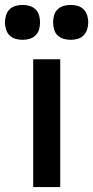

<svg xmlns="http://www.w3.org/2000/svg" viewBox="-71 -761 379 781"><path d="M64 0V-520H174V0ZM216 -599Q202 -599 188 -603Q174 -607 163.5 -617Q153 -627 149 -641.5Q145 -656 145 -670Q145 -684 149 -698.5Q153 -713 163.5 -723Q174 -733 188 -737Q202 -741 216 -741Q231 -741 245 -737Q259 -733 269 -723Q279 -713 283.5 -698.5Q288 -684 288 -670Q288 -656 283.5 -641.5Q279 -627 269 -617Q259 -607 245 -603Q231 -599 216 -599ZM21 -599Q6 -599 -8 -603Q-22 -607 -32 -617Q-42 -627 -46.5 -641.5Q-51 -656 -51 -670Q-51 -684 -46.5 -698.5Q-42 -713 -32 -723Q-22 -733 -8 -737Q6 -741 21 -741Q35 -741 49 -737Q63 -733 73.5 -723Q84 -713 88 -698.5Q92 -684 92 -670Q92 -656 88 -641.5Q84 -627 73.5 -617Q63 -607 49 -603Q35 -599 21 -599Z"/></svg>

Font: Iosevka QP
Style: Bold
Weight: 700
Designer: Belleve Invis
Foundry: Belleve Invis
Version: Version 20.0.0; ttfautohint (v1.8.4)